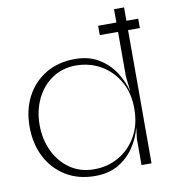

<svg xmlns="http://www.w3.org/2000/svg" viewBox="-81 -769 747 849"><g transform="rotate(-10 293.0 -344.0)"><path d="M279 12Q203 12 147 -22.5Q91 -57 60.5 -116.5Q30 -176 30 -252Q30 -328 60.5 -386.5Q91 -445 147 -479Q203 -513 279 -513Q340 -513 384.5 -486.5Q429 -460 456.5 -417.5Q484 -375 496 -327L488 -398V-598H406V-640H488V-700H533V-640H586V-598H533V0H488V-118L494 -168Q482 -121 454.5 -80Q427 -39 383.5 -13.5Q340 12 279 12ZM279 -18Q340 -18 390 -46.5Q440 -75 470 -127.5Q500 -180 500 -252Q500 -323 469.5 -375Q439 -427 389 -455.5Q339 -484 278 -484Q217 -484 171 -452.5Q125 -421 100 -368.5Q75 -316 75 -252Q75 -188 100.5 -134.5Q126 -81 172 -49.5Q218 -18 279 -18Z"/></g></svg>

Font: Panamera Light
Style: Regular
Weight: 300
Designer: Bastien Sozeau
Foundry: NBR — Bastien Sozeau
Version: Version 3.002; ttfautohint (v1.8.4.7-5d5b);gftools[0.9.33]